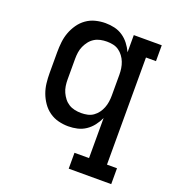

<svg xmlns="http://www.w3.org/2000/svg" viewBox="-135 -644 869 955"><g transform="rotate(20 300.0 -166.5)"><path d="M336 205V121H413V-91Q403 -69 388 -49.5Q373 -30 353 -16.5Q333 -3 309.5 2.5Q286 8 261 8Q235 8 209 1.5Q183 -5 161 -20.5Q139 -36 123.5 -58.5Q108 -81 99 -105.5Q90 -130 87 -156.5Q84 -183 84 -210V-320Q84 -347 87 -373.5Q90 -400 99 -424.5Q108 -449 123.5 -471.5Q139 -494 161 -509.5Q183 -525 209 -531.5Q235 -538 261 -538Q286 -538 309.5 -532.5Q333 -527 353 -513.5Q373 -500 388 -480.5Q403 -461 413 -439V-530H561V-446H508V121H561V205ZM299 -76Q316 -76 332.5 -79.5Q349 -83 362.5 -92.5Q376 -102 386 -115.5Q396 -129 402 -144.5Q408 -160 410.5 -176.5Q413 -193 413 -210V-320Q413 -337 410.5 -353.5Q408 -370 402 -385.5Q396 -401 386 -414.5Q376 -428 362.5 -437.5Q349 -447 332.5 -450.5Q316 -454 299 -454Q282 -454 265 -450.5Q248 -447 233.5 -438Q219 -429 208.5 -415.5Q198 -402 191 -386.5Q184 -371 181.5 -354Q179 -337 179 -320V-210Q179 -193 181.5 -176Q184 -159 191 -143.5Q198 -128 208.5 -114.5Q219 -101 233.5 -92Q248 -83 265 -79.5Q282 -76 299 -76Z"/></g></svg>

Font: Iosevka Curly Slab MdEx
Style: Regular
Weight: 500
Width: 7
Monospace: yes
Designer: Belleve Invis
Foundry: Belleve Invis
Version: Version 11.1.0; ttfautohint (v1.8.3)